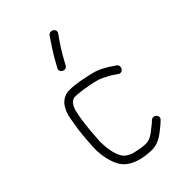

<svg xmlns="http://www.w3.org/2000/svg" viewBox="-210 -792 861 861"><g transform="rotate(-45 221.0 -361.0)"><path d="M221 -554 245 -597C255 -614.3 266.3 -632.3 279 -651L299 -679C314 -700 282.7 -720.9 267 -702L247 -673C233.7 -653 221.7 -634 211 -616L187 -573C174.5 -551.1 208.9 -532.9 221 -554ZM384 -393 375 -399C349.2 -417.1 318.9 -436 283 -445C244.6 -453.5 200.8 -465 157 -465C132.4 -466.9 106.7 -451.6 95 -436C75.8 -409.2 71.8 -392 64 -345C54.7 -292 53.4 -260.7 50 -207C47.2 -159.4 60.6 -101.2 80 -73C106.8 -31.6 164.9 -13 232 -13C277.2 -15.1 307.2 -44.8 335 -67L349 -80C368 -95.8 344 -124 323 -109L310 -97L282 -75C267.4 -63.8 253.4 -53.7 231 -52C220.3 -52 210.3 -52.7 201 -54L171 -60C152.8 -62.8 140.8 -69.2 127 -78C98.2 -99.6 89 -155.8 89 -206C92.5 -258.2 93.9 -286.5 102 -339C109.4 -379.4 110.7 -391.2 126 -413C130.1 -418.8 145.5 -428.1 154 -426C168 -426 190.4 -423.1 206 -421C238.4 -414.9 276.2 -409.9 302 -396C323.1 -385.5 334.2 -380.3 352 -367L361 -361C381.9 -346.1 403.1 -377.1 384 -393Z"/></g></svg>

Font: Just Breathe
Style: Regular
Weight: 400
Foundry: Cannot Into Space Fonts
Version: Version 0.72